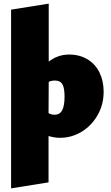

<svg xmlns="http://www.w3.org/2000/svg" viewBox="-20 -747 612 1056"><path d="M550 -243Q550 -172 517 -114Q484 -56 429 -22.5Q374 11 310 11Q279 11 247 1V256L41 289V-694L248 -727V-408Q298 -447 360 -447Q418 -447 461.5 -420.5Q505 -394 527.5 -347.5Q550 -301 550 -243ZM335 -216Q335 -264 323 -284Q311 -304 282 -304Q263 -304 248 -297L247 -125Q261 -116 280 -116Q309 -116 322 -140.5Q335 -165 335 -216Z"/></svg>

Font: Ysabeau Black
Style: Regular
Weight: 900
Designer: Christian Thalmann (Catharsis Fonts)
Version: Version 0.003